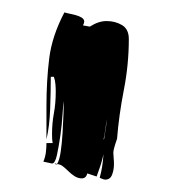

<svg xmlns="http://www.w3.org/2000/svg" viewBox="-20 -717 278 310"><path d="M50 -456Q53 -463 54 -470.5Q55 -478 55 -486H65Q64 -491 64 -500Q64 -518 67 -534Q70 -550 70 -569Q70 -575 69.5 -581Q69 -587 67 -593H62Q62 -570 61 -541.5Q60 -513 55 -492V-545Q55 -587 59.5 -623Q64 -659 84 -697Q87 -696 92 -695Q97 -694 102.5 -692.5Q108 -691 112 -688.5Q116 -686 116 -682Q116 -680 114 -676L125 -674Q139 -683 152 -683Q166 -683 177 -676.5Q188 -670 188 -654Q188 -613 180 -572Q172 -531 169 -493L166 -484Q165 -481 164 -477Q163 -473 163 -470Q163 -467 163.5 -462Q164 -457 164 -452Q164 -443 161 -435Q158 -427 150 -427Q148 -427 145.5 -428Q143 -429 141 -430Q146 -448 147 -468Q145 -458 142 -449Q139 -440 136 -432L121 -437Q119 -429 112 -429Q106 -429 100.5 -432.5Q95 -436 90.5 -440.5Q86 -445 81.5 -448.5Q77 -452 72 -452Q76 -458 78 -472Q80 -486 81 -502Q82 -518 82.5 -533Q83 -548 83 -554Q82 -549 81 -532.5Q80 -516 77.5 -498.5Q75 -481 72 -467Q69 -453 64 -453ZM153 -525Q151 -516 150 -507.5Q149 -499 147 -491L148 -493V-492ZM68 -454 72 -452 70 -451V-452Z"/></svg>

Font: Finger Paint
Style: Regular
Weight: 400
Designer: Ralph du Carrois
Foundry: Ralph du Carrois
Version: Version 1.001